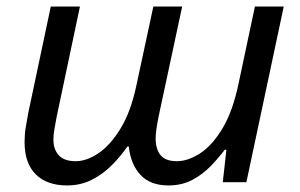

<svg xmlns="http://www.w3.org/2000/svg" viewBox="-20 -556 915 586"><path d="M185 10Q123 10 89 -24Q55 -58 55 -122Q55 -146 58.5 -167Q62 -188 66 -210L135 -536H224L153 -200Q149 -178 146 -161.5Q143 -145 143 -130Q143 -100 159.5 -82Q176 -64 211 -64Q244 -64 280 -88Q316 -112 347.5 -163Q379 -214 396 -294L448 -536H536L464 -200Q455 -155 455 -134Q455 -101 470 -82.5Q485 -64 520 -64Q553 -64 590 -87.5Q627 -111 659 -164Q691 -217 709 -305L758 -536H846L732 0H660L671 -99H666Q648 -75 623.5 -49.5Q599 -24 567 -7Q535 10 494 10Q439 10 409 -22Q379 -54 373 -109H369Q349 -80 322 -52.5Q295 -25 260.5 -7.5Q226 10 185 10Z"/></svg>

Font: Noto Sans IKEA
Style: Italic
Weight: 400
Italic angle: -12°
Designer: Monotype Design Team
Foundry: Monotype Imaging Inc.
Version: Version 2.001